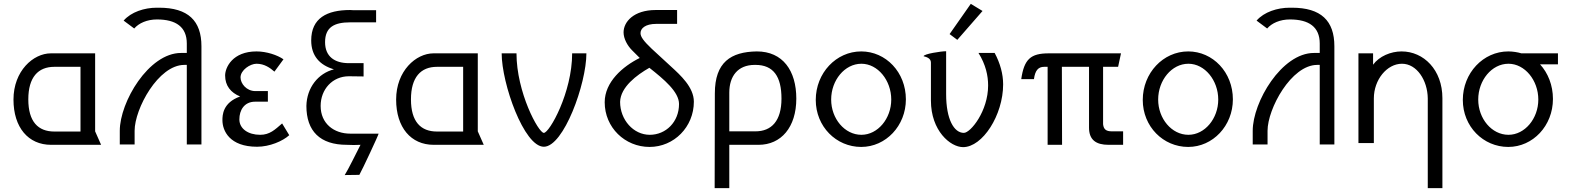

<svg xmlns="http://www.w3.org/2000/svg" viewBox="-20 -752 8158 997"><path d="M474 -475H244C153 -475 50 -384 50 -235C50 -90 127 0 245 0H505L474 -70ZM398 -405V-69H262C178 -69 127 -120 127 -236C127 -351 178 -405 262 -405Z M602 -2H679V-73C679 -187 802 -415 937 -415H950V-2H1026V-512C1026 -644 957 -712 806 -712H794C730 -712 661 -690 622 -645L677 -604C701 -632 744 -651 795 -651C894 -651 950 -612 950 -526V-477H920C752 -477 602 -222 602 -73Z M1371 -224V-279H1306C1260 -279 1229 -318 1229 -350C1229 -388 1279 -421 1312 -421C1353 -421 1382 -400 1405 -380L1452 -444C1421 -466 1364 -485 1312 -485C1188 -485 1149 -402 1149 -360C1149 -307 1178 -271 1227 -251C1136 -219 1135 -153 1135 -128C1135 -73 1172 10 1315 10C1380 10 1448 -19 1482 -50L1445 -111C1408 -79 1381 -52 1331 -52C1268 -52 1224 -84 1223 -130V-133C1223 -178 1247 -224 1305 -224Z M1798 -636H1933V-699H1841C1819 -699 1801 -699 1798 -700C1678 -700 1596 -658 1596 -542C1596 -463 1639 -414 1714 -392C1632 -371 1573 -297 1571 -202C1571 -71 1642 0 1781 0C1782 0 1799 1 1817 1C1834 1 1852 0 1852 0C1832 39 1788 129 1770 157L1846 156C1862 128 1946 -52 1946 -58H1799C1713 -58 1645 -111 1645 -202C1645 -288 1706 -356 1792 -356L1868 -355V-424H1792C1718 -424 1668 -458 1668 -533C1668 -611 1716 -636 1798 -636Z M2461 -475H2231C2140 -475 2037 -384 2037 -235C2037 -90 2114 0 2232 0H2492L2461 -70ZM2385 -405V-69H2249C2165 -69 2114 -120 2114 -236C2114 -351 2165 -405 2249 -405Z M3025 -475H2951C2951 -271 2833 -62 2804 -62C2776 -62 2662 -273 2662 -475H2585C2585 -318 2701 10 2804 10C2907 10 3025 -317 3025 -475Z M3465 -406 3364 -499C3322 -539 3306 -561 3306 -580C3306 -604 3330 -628 3388 -628H3496V-700H3385C3270 -700 3218 -638 3218 -584C3218 -551 3238 -515 3262 -491L3302 -451C3213 -407 3120 -326 3120 -221C3120 -90 3225 11 3353 11C3480 11 3583 -93 3583 -224C3583 -299 3513 -362 3465 -406ZM3352 -400C3428 -340 3506 -275 3506 -212C3506 -119 3438 -52 3354 -52C3269 -52 3200 -130 3200 -223C3202 -300 3287 -363 3352 -400Z M3910 -485C3775 -483 3692 -429 3692 -267L3691 225H3767V0H3919C4036 0 4115 -91 4115 -240C4115 -385 4045 -485 3910 -485ZM3903 -70H3767V-268V-271C3767 -355 3810 -415 3899 -415H3903C3996 -415 4038 -355 4038 -240C4038 -124 3986 -70 3903 -70Z M4452 -485C4322 -485 4216 -373 4216 -233C4216 -95 4322 11 4452 11C4580 11 4684 -99 4684 -236C4684 -377 4580 -485 4452 -485ZM4453 -421C4538 -421 4608 -335 4608 -235C4608 -136 4538 -52 4453 -52C4366 -52 4296 -136 4296 -235C4296 -335 4366 -421 4453 -421Z M5021 -732 4911 -575 4951 -545 5082 -695ZM4981 12C5082 12 5189 -154 5189 -314C5189 -367 5174 -423 5145 -477H5061C5099 -416 5111 -359 5111 -308C5111 -175 5020 -62 4985 -62C4934 -62 4893 -132 4893 -263V-486C4867 -486 4776 -472 4776 -460C4792 -456 4814 -449 4814 -427V-230C4814 -73 4915 12 4981 12Z M5708 -405H5786L5801 -475H5426C5332 -475 5298 -445 5283 -341H5349C5355 -387 5372 -405 5402 -405H5420V0H5495L5494 -405H5635V-89C5635 -26 5671 0 5736 0H5812V-70H5754C5725 -70 5711 -79 5708 -107Z M6150 -485C6020 -485 5914 -373 5914 -233C5914 -95 6020 11 6150 11C6278 11 6382 -99 6382 -236C6382 -377 6278 -485 6150 -485ZM6151 -421C6236 -421 6306 -335 6306 -235C6306 -136 6236 -52 6151 -52C6064 -52 5994 -136 5994 -235C5994 -335 6064 -421 6151 -421Z M6485 -2H6562V-73C6562 -187 6685 -415 6820 -415H6833V-2H6909V-512C6909 -644 6840 -712 6689 -712H6677C6613 -712 6544 -690 6505 -645L6560 -604C6584 -632 6627 -651 6678 -651C6777 -651 6833 -612 6833 -526V-477H6803C6635 -477 6485 -222 6485 -73Z M7394 225H7470V-242C7470 -389 7373 -485 7258 -485C7202 -485 7142 -460 7110 -416V-475H7034V-9H7114V-241C7114 -338 7182 -421 7260 -421C7337 -421 7393 -335 7394 -241Z M7880 -475C7861 -481 7834 -485 7812 -485C7682 -485 7576 -373 7576 -233C7576 -95 7682 11 7812 11C7940 11 8044 -99 8044 -238C8044 -310 8018 -373 7977 -418H8070V-475ZM7813 -421C7898 -421 7968 -335 7968 -235C7968 -136 7898 -52 7813 -52C7726 -52 7656 -136 7656 -235C7656 -335 7726 -421 7813 -421Z"/></svg>

Font: Mint Spirit
Style: Regular
Weight: 400
Designer: HARENDAL Hirwen
Foundry: Arkandis Digital Foundry.
Version: Version 1.004;FFEdit